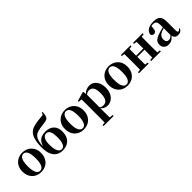

<svg xmlns="http://www.w3.org/2000/svg" viewBox="237 -2323 4043 4043"><g transform="rotate(-45 2258.0 -301.5)"><path d="M314 17Q232 17 169.5 -18.5Q107 -54 72 -119.5Q37 -185 37 -273Q37 -362 74.5 -425.5Q112 -489 175.5 -523Q239 -557 314 -557Q391 -557 454 -523.5Q517 -490 555 -426.5Q593 -363 593 -273Q593 -184 557.5 -119Q522 -54 459.5 -18.5Q397 17 314 17ZM314 -18Q372 -18 403 -80.5Q434 -143 434 -271Q434 -400 403 -461.5Q372 -523 314 -523Q258 -523 226.5 -461.5Q195 -400 195 -271Q195 -143 226.5 -80.5Q258 -18 314 -18Z M956 17Q877 17 815 -19.5Q753 -56 717.5 -136Q682 -216 682 -347Q682 -475 708.5 -571Q735 -667 789 -713Q833 -752 887.5 -768Q942 -784 1016 -795Q1056 -801 1101.5 -804.5Q1147 -808 1184 -813L1206 -862L1226 -857Q1224 -803 1214 -764Q1204 -725 1188 -706Q1168 -686 1128 -678.5Q1088 -671 1032 -663Q979 -657 941 -650.5Q903 -644 874.5 -635Q846 -626 820 -610Q775 -581 748.5 -514.5Q722 -448 716 -322L711 -324Q735 -397 769.5 -441Q804 -485 853.5 -505.5Q903 -526 972 -526Q1051 -526 1109 -496.5Q1167 -467 1198.5 -411Q1230 -355 1230 -274Q1230 -171 1192.5 -107Q1155 -43 1093 -13Q1031 17 956 17ZM959 -18Q994 -18 1019.5 -44.5Q1045 -71 1058 -126Q1071 -181 1071 -266Q1071 -348 1057 -396.5Q1043 -445 1017.5 -466.5Q992 -488 957 -488Q908 -488 873 -436.5Q838 -385 838 -268Q838 -178 853.5 -123Q869 -68 896.5 -43Q924 -18 959 -18Z M1581 17Q1499 17 1436.5 -18.5Q1374 -54 1339 -119.5Q1304 -185 1304 -273Q1304 -362 1341.5 -425.5Q1379 -489 1442.5 -523Q1506 -557 1581 -557Q1658 -557 1721 -523.5Q1784 -490 1822 -426.5Q1860 -363 1860 -273Q1860 -184 1824.5 -119Q1789 -54 1726.5 -18.5Q1664 17 1581 17ZM1581 -18Q1639 -18 1670 -80.5Q1701 -143 1701 -271Q1701 -400 1670 -461.5Q1639 -523 1581 -523Q1525 -523 1493.5 -461.5Q1462 -400 1462 -271Q1462 -143 1493.5 -80.5Q1525 -18 1581 -18Z M1922 259V230L2030 220H2121L2223 230V259ZM1991 259Q1992 215 1992.5 171.5Q1993 128 1993.5 86.5Q1994 45 1994 10V-314Q1994 -364 1993.5 -396.5Q1993 -429 1991 -465L1915 -473V-497L2119 -556L2132 -546L2141 -467L2143 -462V-75L2141 -61V10Q2141 44 2141.5 85.5Q2142 127 2142.5 171Q2143 215 2144 259ZM2289 17Q2240 17 2197 -7Q2154 -31 2118 -84H2106L2126 -96Q2151 -69 2176 -59.5Q2201 -50 2234 -50Q2274 -50 2304.5 -71Q2335 -92 2352.5 -141Q2370 -190 2370 -273Q2370 -393 2335 -442.5Q2300 -492 2240 -492Q2210 -492 2182 -480Q2154 -468 2118 -427L2103 -441H2110Q2148 -502 2200 -529.5Q2252 -557 2311 -557Q2373 -557 2422 -524.5Q2471 -492 2500 -428.5Q2529 -365 2529 -274Q2529 -184 2496.5 -119Q2464 -54 2409.5 -18.5Q2355 17 2289 17Z M2886 17Q2804 17 2741.5 -18.5Q2679 -54 2644 -119.5Q2609 -185 2609 -273Q2609 -362 2646.5 -425.5Q2684 -489 2747.5 -523Q2811 -557 2886 -557Q2963 -557 3026 -523.5Q3089 -490 3127 -426.5Q3165 -363 3165 -273Q3165 -184 3129.5 -119Q3094 -54 3031.5 -18.5Q2969 17 2886 17ZM2886 -18Q2944 -18 2975 -80.5Q3006 -143 3006 -271Q3006 -400 2975 -461.5Q2944 -523 2886 -523Q2830 -523 2798.5 -461.5Q2767 -400 2767 -271Q2767 -143 2798.5 -80.5Q2830 -18 2886 -18Z M3303 0Q3305 -26 3305.5 -68Q3306 -110 3306.5 -156Q3307 -202 3307 -236V-305Q3307 -339 3306.5 -385Q3306 -431 3305.5 -473.5Q3305 -516 3303 -541H3459Q3458 -516 3457.5 -473Q3457 -430 3456.5 -382Q3456 -334 3456 -295V-273Q3456 -220 3456.5 -166.5Q3457 -113 3457.5 -69.5Q3458 -26 3459 0ZM3666 0Q3668 -26 3668.5 -69.5Q3669 -113 3669.5 -166.5Q3670 -220 3670 -273V-295Q3670 -334 3669.5 -382Q3669 -430 3668.5 -473Q3668 -516 3666 -541H3822Q3821 -516 3820.5 -473.5Q3820 -431 3819.5 -385Q3819 -339 3819 -305V-236Q3819 -202 3819.5 -156Q3820 -110 3820.5 -68Q3821 -26 3822 0ZM3238 0V-30L3347 -41H3417L3525 -30V0ZM3238 -511V-541H3525V-511L3417 -500H3347ZM3601 0V-30L3709 -41H3780L3888 -30V0ZM3601 -511V-541H3888V-511L3780 -500H3709ZM3381 -268V-304H3744V-268Z M4110 17Q4047 17 4006 -19Q3965 -55 3965 -118Q3965 -163 3984 -196Q4003 -229 4049 -254.5Q4095 -280 4173 -302Q4212 -313 4262.5 -326Q4313 -339 4353 -349V-323Q4313 -313 4273 -302Q4233 -291 4209 -282Q4157 -260 4129.5 -225.5Q4102 -191 4102 -138Q4102 -93 4123.5 -70.5Q4145 -48 4181 -48Q4195 -48 4212.5 -55Q4230 -62 4253.5 -81Q4277 -100 4309 -136L4326 -81H4288Q4260 -50 4235 -28Q4210 -6 4180.5 5.5Q4151 17 4110 17ZM4393 16Q4339 16 4311.5 -13.5Q4284 -43 4276 -92V-95V-387Q4276 -440 4266.5 -469.5Q4257 -499 4234.5 -511Q4212 -523 4174 -523Q4149 -523 4122.5 -517.5Q4096 -512 4059 -498L4126 -523L4117 -446Q4115 -398 4094.5 -378.5Q4074 -359 4047 -359Q3995 -359 3982 -408Q3990 -477 4052 -517Q4114 -557 4225 -557Q4329 -557 4375 -510Q4421 -463 4421 -357V-91Q4421 -60 4429 -47.5Q4437 -35 4452 -35Q4464 -35 4474 -43Q4484 -51 4497 -71L4515 -58Q4496 -19 4467 -1.5Q4438 16 4393 16Z"/></g></svg>

Font: Noto Serif TC ExtraBold
Style: Regular
Weight: 800
Designer: Ryoko NISHIZUKA 西塚涼子 (kana & ideographs); Frank Grießhammer (Latin, Greek & Cyrillic); Wenlong ZHANG 张文龙 (bopomofo); San
Foundry: Adobe
Version: Version 2.002-H1;hotconv 1.1.0;makeotfexe 2.6.0